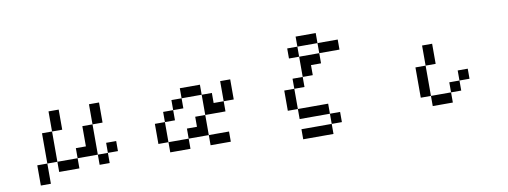

<svg xmlns="http://www.w3.org/2000/svg" viewBox="-65 -1056 4130 1561"><g transform="rotate(-10 2000.0 -275.5)"><path d="M750 -26.4V-109.4H833V-26.4ZM750 -26.4V57.6H667V-26.4ZM667 -26.4H500V-109.4H583V-276.4H667V-442.4H750V-276.4H667ZM500 -26.4V57.6H333V-26.4ZM333 -26.4H250V-276.4H333V-442.4H417V-276.4H333ZM250 -26.4V140.6H167V-26.4Z M1167 -26.4V-192.4H1250V-276.4H1333V-359.4H1417V-442.4H1583V-359.4H1667V-276.4H1750V-442.4H1833V-276.4H1750V-192.4H1583V-359.4H1417V-276.4H1333V-192.4H1250V-26.4H1417V-109.4H1500V-192.4H1583V-26.4H1417V57.6H1250V-26.4ZM1583 -26.4H1750V57.6H1583Z M2333 -526.4V-609.4H2417V-526.4ZM2250 -109.4V-276.4H2333V-359.4H2417V-526.4H2583V-442.4H2500V-359.4H2417V-276.4H2333V-109.4H2583V-26.4H2667V57.6H2583V-26.4H2333V-109.4ZM2583 -526.4V-609.4H2417V-692.4H2583V-609.4H2750V-526.4ZM2583 57.6V140.6H2333V57.6Z M3333 -26.4V-276.4H3417V-442.4H3500V-276.4H3417V-26.4H3583V-109.4H3667V-192.4H3750V-109.4H3667V-26.4H3583V57.6H3417V-26.4Z"/></g></svg>

Font: KH Dot kagurazaka 12
Style: Regular
Weight: 400
Designer: Original version for X68000 by Keitarou Hiraki (http://hp.vector.co.jp/authors/VA000874/) / TrueType conversion by Homem
Version: Version 1.00.20150527